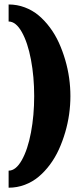

<svg xmlns="http://www.w3.org/2000/svg" viewBox="-20 -665 362 880"><path d="M19.5 -566.4V-644.5Q58.3 -644.5 93.6 -631.2Q128.9 -617.9 157 -594.4Q185.1 -570.8 208.9 -538.8Q232.7 -506.8 249.8 -469.4Q266.8 -431.9 278.9 -390.6Q291 -349.4 296.9 -307.4Q302.7 -265.4 302.7 -224.6Q302.7 -183.8 296.9 -141.8Q291 -99.9 278.9 -58.6Q266.8 -17.3 249.8 20.1Q232.7 57.6 208.9 89.6Q185.1 121.6 157 145.1Q128.9 168.7 93.6 182Q58.3 195.3 19.5 195.3V117.2Q52.7 117.2 80 68.8Q107.2 20.5 121.9 -57.6Q136.7 -135.7 136.7 -224.6Q136.7 -313.5 121.9 -391.6Q107.2 -469.7 80 -518.1Q52.7 -566.4 19.5 -566.4Z"/></svg>

Font: Orelega One
Style: Regular
Weight: 400
Version: Version 1.1 ; ttfautohint (v1.8.3)